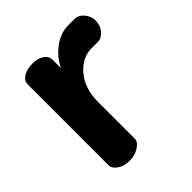

<svg xmlns="http://www.w3.org/2000/svg" viewBox="-143 -572 663 663"><g transform="rotate(-45 188.5 -240.5)"><path d="M325 -368H294Q248 -368 213.5 -327Q179 -286 179 -220V-41Q179 -26 159 -13Q139 0 113 0Q86 0 68 -12.5Q50 -25 50 -41V-435Q50 -453 67.5 -464Q85 -475 113 -475Q138 -475 154.5 -464Q171 -453 171 -435V-394Q187 -429 221 -455Q255 -481 294 -481H325Q343 -481 357.5 -464Q372 -447 372 -425Q372 -402 357.5 -385Q343 -368 325 -368Z"/></g></svg>

Font: Dosis
Style: Bold
Weight: 700
Designer: Edgar Tolentino, Pablo Impallari, Igino Marini
Foundry: Edgar Tolentino, Pablo Impallari, Igino Marini
Version: Version 1.007